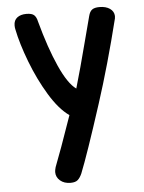

<svg xmlns="http://www.w3.org/2000/svg" viewBox="-54 -556 644 861"><g transform="rotate(-5 267.5 -125.0)"><path d="M164 208Q164 200 168 186Q193 123 250 -41Q204 -73 161 -144Q118 -215 86.5 -297.5Q55 -380 42 -445Q40 -453 40 -463Q40 -486 55.5 -498Q71 -510 97 -510Q122 -510 132 -500.5Q142 -491 146 -472Q179 -350 216.5 -266.5Q254 -183 291 -157Q316 -242 347 -362L377 -476Q382 -496 393 -504Q404 -512 426 -512Q455 -512 473 -499.5Q491 -487 492 -466Q492 -459 491 -455Q440 -250 385 -80Q313 143 280 225Q272 243 261.5 252.5Q251 262 229 262Q200 262 182 246.5Q164 231 164 208Z"/></g></svg>

Font: Mali SemiBold
Style: Regular
Weight: 600
Designer: Kitiyaporn Chalermlarp | Katatrad Aksorn Co.,Ltd.
Foundry: Cadson Demak Co.,Ltd.
Version: Version 1.000; ttfautohint (v1.6)